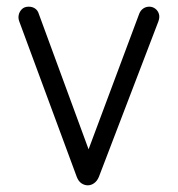

<svg xmlns="http://www.w3.org/2000/svg" viewBox="-20 -545 532 575"><path d="M243 10Q233 10 224 4Q215 -2 210 -15L38 -480Q34 -490 36 -500Q38 -510 45.5 -517.5Q53 -525 66 -525Q77 -525 85 -519.5Q93 -514 96 -504L257 -66L230 -57L397 -504Q401 -514 409 -519.5Q417 -525 427 -525Q437 -525 445 -519Q453 -513 456 -503Q459 -493 454 -480L276 -15Q271 -3 262 3.5Q253 10 243 10Z"/></svg>

Font: National Park Light
Style: Regular
Weight: 300
Designer: Andrea Herstowski, Ben Hoepner
Version: Version 1.009